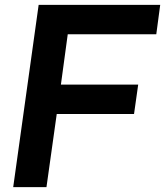

<svg xmlns="http://www.w3.org/2000/svg" viewBox="-20 -765 675 785"><path d="M34 0H170L212 -299H528L545 -419H229L257 -625H619L635 -745H138Z"/></svg>

Font: Mluvka Bold
Style: Italic
Weight: 700
Italic angle: -8°
Designer: Modified by Jiří Krblich, Original typeface by Gumpita Rahayu
Foundry: Gumpita Rahayu & Jiří Krblich
Version: Version 2.000;Glyphs 3.1.1 (3134)